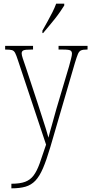

<svg xmlns="http://www.w3.org/2000/svg" viewBox="-20 -786 497 1046"><path d="M42 215Q89 215 117 204.5Q145 194 163 170Q181 146 196 104.5Q211 63 231 2L78 -457Q69 -485 62.5 -497.5Q56 -510 45 -513Q34 -516 9 -516H8V-536H160V-516H151Q117 -516 107.5 -511.5Q98 -507 98 -495Q98 -486 104 -468Q110 -450 121 -418L186 -221Q198 -183 209.5 -148Q221 -113 230 -84Q239 -55 244 -36Q251 -65 262.5 -104Q274 -143 287 -192L356 -424Q362 -447 367 -465.5Q372 -484 372 -494Q372 -505 364.5 -510.5Q357 -516 323 -516H299V-536H457V-516H453Q432 -516 421.5 -511.5Q411 -507 404.5 -491.5Q398 -476 388 -443L254 16Q233 87 214 131Q195 175 172.5 198.5Q150 222 119 231Q88 240 43 240H42ZM211 -619Q226 -646 240 -671Q254 -696 266 -720Q278 -744 286 -766H330V-756Q322 -743 309 -724Q296 -705 279.5 -684Q263 -663 246 -643Q229 -623 215 -606H211Z"/></svg>

Font: Noto Serif Khmer Condensed Thin
Style: Regular
Weight: 250
Width: 3
Designer: Danh Hong and the Monotype Design Team
Foundry: Monotype Imaging Inc.
Version: Version 2.004